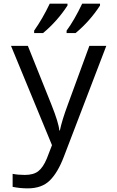

<svg xmlns="http://www.w3.org/2000/svg" viewBox="-20 -786 640 1046"><path d="M40 -536.1H131.8L259.8 -216.8Q299.8 -116.7 303.2 -75.2H306.2Q317.4 -129.9 350.1 -217.8L466.8 -536.1H559.1L327.1 69.8Q294.4 154.8 251 197.5Q207.5 240.2 130.9 240.2Q88.9 240.2 48.8 231.9V161.1Q79.1 167 115.2 167Q162.1 167 188.2 147Q214.4 127 234.9 78.1L263.2 4.9ZM166 -619.1Q211.9 -684.1 251 -766.1H347.7V-755.9Q293 -671.4 214.8 -606H166ZM342.8 -619.1Q385.3 -676.8 427.7 -766.1H524.9V-755.9Q470.2 -671.4 392.1 -606H342.8Z"/></svg>

Font: Droid Sans Mono
Style: Regular
Weight: 400
Monospace: yes
Foundry: Ascender Corporation
Version: Version 1.00 build 112